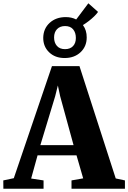

<svg xmlns="http://www.w3.org/2000/svg" viewBox="-56 -1148 780 1168"><path d="M28 -64 260 -745.5H427.5L648 -62.5L704 -50.5V0H379V-50.5L450 -63L409.5 -203H172.5L133.5 -62L209 -50.5V0H-35.5L-36 -50.5ZM391.5 -265 310 -562.5 296 -628 279.5 -562 189.5 -265ZM337 -795Q279 -795 242.8 -830Q206.5 -865 207 -918.5Q208 -974 246.2 -1009Q284.5 -1044 344 -1044Q380 -1044 407.5 -1029.5L481.5 -1128L540.5 -1075.5Q531.5 -1062.5 516.5 -1048Q501.5 -1033.5 484 -1020Q466.5 -1006.5 448.5 -995.5Q472 -963.5 471.5 -920Q471.5 -865.5 434 -830.2Q396.5 -795 337 -795ZM339.5 -849Q370.5 -849 388 -867.2Q405.5 -885.5 405.5 -917Q405.5 -949.5 388.8 -969.5Q372 -989.5 340 -989.5Q309 -989.5 291 -970.8Q273 -952 273 -920Q273 -888.5 290.2 -868.8Q307.5 -849 339.5 -849Z"/></svg>

Font: Merriweather 60pt Black
Style: Regular
Weight: 900
Version: Version 2.100